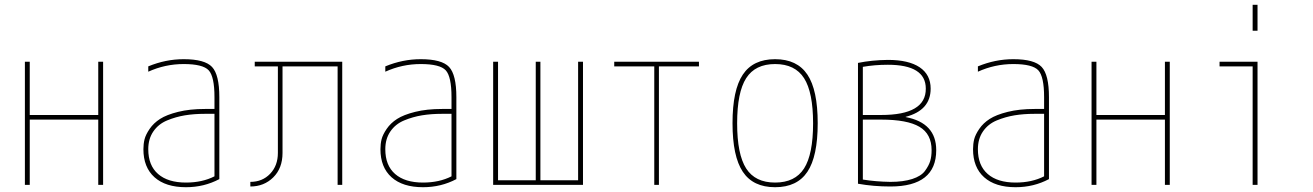

<svg xmlns="http://www.w3.org/2000/svg" viewBox="-20 -780 5540 810"><path d="M415 -519.5V0H394.5V-275.4H105.5V0H85V-519.5H105.5V-294.9H394.5V-519.5Z M764.6 9.8Q678.7 9.8 631.8 -32.2Q585 -74.2 585 -150.4Q585 -172.9 589.8 -192.4Q594.7 -211.9 611.3 -236.3Q627.9 -260.7 655.3 -278.3Q682.6 -295.9 731.4 -308.1Q780.3 -320.3 844.7 -320.3H884.8V-370.1Q884.8 -457 860.4 -483.4Q835.9 -509.8 754.9 -509.8Q676.8 -509.8 605.5 -477.5V-500Q678.7 -530.3 754.9 -530.3Q843.8 -530.3 874.5 -497.6Q905.3 -464.8 905.3 -370.1V-24.4Q840.8 9.8 764.6 9.8ZM884.8 -299.8H844.7Q798.8 -299.8 760.3 -293.5Q721.7 -287.1 685.1 -272Q648.4 -256.8 627 -225.6Q605.5 -194.3 605.5 -150.4Q605.5 -82 647 -45.9Q688.5 -9.8 764.6 -9.8Q833 -9.8 884.8 -36.1Z M1152.3 -500H1054.7V-519.5H1423.8V0H1404.3V-500H1171.9V-134.8Q1171.9 -70.3 1132.8 -31.7Q1093.8 6.8 1036.1 6.8V-12.7Q1086.9 -12.7 1119.6 -46.9Q1152.3 -81.1 1152.3 -134.8Z M1764.6 9.8Q1678.7 9.8 1631.8 -32.2Q1585 -74.2 1585 -150.4Q1585 -172.9 1589.8 -192.4Q1594.7 -211.9 1611.3 -236.3Q1627.9 -260.7 1655.3 -278.3Q1682.6 -295.9 1731.4 -308.1Q1780.3 -320.3 1844.7 -320.3H1884.8V-370.1Q1884.8 -457 1860.4 -483.4Q1835.9 -509.8 1754.9 -509.8Q1676.8 -509.8 1605.5 -477.5V-500Q1678.7 -530.3 1754.9 -530.3Q1843.8 -530.3 1874.5 -497.6Q1905.3 -464.8 1905.3 -370.1V-24.4Q1840.8 9.8 1764.6 9.8ZM1884.8 -299.8H1844.7Q1798.8 -299.8 1760.3 -293.5Q1721.7 -287.1 1685.1 -272Q1648.4 -256.8 1627 -225.6Q1605.5 -194.3 1605.5 -150.4Q1605.5 -82 1647 -45.9Q1688.5 -9.8 1764.6 -9.8Q1833 -9.8 1884.8 -36.1Z M2060.5 0V-519.5H2081.1V-19.5H2240.2V-519.5H2259.8V-19.5H2418.9V-519.5H2439.5V0Z M2740.2 -500H2571.3V-519.5H2928.7V-500H2759.8V0H2740.2Z M3386.2 -55.2Q3342.8 9.8 3250 9.8Q3157.2 9.8 3113.8 -55.2Q3070.3 -120.1 3070.3 -260.3Q3070.3 -400.4 3113.8 -465.3Q3157.2 -530.3 3250 -530.3Q3342.8 -530.3 3386.2 -465.3Q3429.7 -400.4 3429.7 -260.3Q3429.7 -120.1 3386.2 -55.2ZM3127.9 -69.3Q3166 -9.8 3250 -9.8Q3334 -9.8 3372.1 -69.3Q3410.2 -128.9 3410.2 -259.8Q3410.2 -390.6 3372.1 -450.2Q3334 -509.8 3250 -509.8Q3166 -509.8 3127.9 -450.2Q3089.8 -390.6 3089.8 -259.8Q3089.8 -128.9 3127.9 -69.3Z M3620.1 -294.9H3697.3Q3886.7 -294.9 3885.7 -406.2Q3885.7 -506.8 3725.6 -506.8Q3669.9 -506.8 3620.1 -498ZM3620.1 -275.4V-22.5Q3673.8 -13.7 3736.3 -12.7Q3791 -12.7 3828.6 -24.9Q3866.2 -37.1 3882.3 -59.1Q3898.4 -81.1 3904.3 -100.6Q3910.2 -120.1 3910.2 -146.5Q3910.2 -214.8 3858.9 -245.1Q3807.6 -275.4 3697.3 -275.4ZM3929.7 -146.5Q3929.7 6.8 3736.3 6.8Q3665 6.8 3599.6 -4.9V-514.6Q3657.2 -526.4 3725.6 -527.3Q3813.5 -527.3 3859.9 -496.1Q3906.2 -464.8 3906.2 -406.2Q3906.2 -314.5 3800.8 -287.1V-286.1Q3929.7 -261.7 3929.7 -146.5Z M4264.6 9.8Q4178.7 9.8 4131.8 -32.2Q4085 -74.2 4085 -150.4Q4085 -172.9 4089.8 -192.4Q4094.7 -211.9 4111.3 -236.3Q4127.9 -260.7 4155.3 -278.3Q4182.6 -295.9 4231.4 -308.1Q4280.3 -320.3 4344.7 -320.3H4384.8V-370.1Q4384.8 -457 4360.4 -483.4Q4335.9 -509.8 4254.9 -509.8Q4176.8 -509.8 4105.5 -477.5V-500Q4178.7 -530.3 4254.9 -530.3Q4343.8 -530.3 4374.5 -497.6Q4405.3 -464.8 4405.3 -370.1V-24.4Q4340.8 9.8 4264.6 9.8ZM4384.8 -299.8H4344.7Q4298.8 -299.8 4260.3 -293.5Q4221.7 -287.1 4185.1 -272Q4148.4 -256.8 4127 -225.6Q4105.5 -194.3 4105.5 -150.4Q4105.5 -82 4147 -45.9Q4188.5 -9.8 4264.6 -9.8Q4333 -9.8 4384.8 -36.1Z M4915 -519.5V0H4894.5V-275.4H4605.5V0H4585V-519.5H4605.5V-294.9H4894.5V-519.5Z M5285.2 0H5264.6V-500H5125V-519.5H5285.2ZM5264.6 -650.4V-759.8H5285.2V-650.4Z"/></svg>

Font: Mgen+ 1mn thin
Style: Regular
Weight: 100
Designer: [Source Han Sans]
Ryoko NISHIZUKA  (kana & ideographs); Paul D. Hunt (Latin, Greek & Cyrillic); Wenlong ZHANG  (bopomofo
Version: Version 1.059.20150602